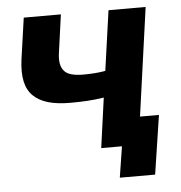

<svg xmlns="http://www.w3.org/2000/svg" viewBox="-49 -579 706 747"><g transform="rotate(-5 304.0 -205.5)"><path d="M196 -388 216 -532H71L48 -371C39 -303 49 -257 79 -228C109 -199 156 -186 223 -186C267 -186 311 -188 354 -195L327 0H408L389 121H527L562 -109H488L547 -532H402L369 -298C367 -298 365 -297 364 -297C341 -293 313 -291 281 -291C246 -291 221 -298 209 -312C195 -327 190 -351 196 -388Z"/></g></svg>

Font: Cheyenne Sans
Style: Bold Italic
Weight: 700
Italic angle: -8.13011°
Designer: The Public Sans project authors (U.S. Web Design System), Libre Franklin designed by Pablo Impallari and Rodrigo Fuenzal
Foundry: The Cheyenne Sans Project Authors
Version: Version 2.007